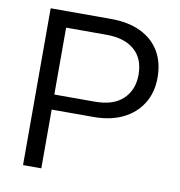

<svg xmlns="http://www.w3.org/2000/svg" viewBox="-81 -804 822 879"><g transform="rotate(10 329.5 -364.5)"><path d="M84 0V-729H364Q445 -729 502.5 -701.5Q560 -674 590.5 -623Q621 -572 621 -501Q621 -431 588.5 -379.5Q556 -328 498.5 -300.5Q441 -273 363 -273H158V-343H357Q444 -343 488.5 -386Q533 -429 533 -499Q533 -574 486.5 -614Q440 -654 357 -654H153L169 -669V0Z"/></g></svg>

Font: Mona Sans ExtraLight
Style: Regular
Weight: 400
Version: Version 2.000